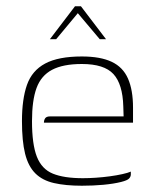

<svg xmlns="http://www.w3.org/2000/svg" viewBox="-20 -585 482 612"><path d="M241 7Q189 7 152 -1.5Q115 -10 92.5 -32.5Q70 -55 60 -95Q50 -135 50 -199Q50 -269 66 -314.5Q82 -360 124 -382.5Q166 -405 241 -405Q300 -405 336 -388Q372 -371 388 -334.5Q404 -298 404 -242V-194H120Q120 -202 124 -208Q128 -214 140 -214H374L373 -246Q371 -317 341.5 -349Q312 -381 241 -381Q181 -381 146 -362.5Q111 -344 96.5 -304.5Q82 -265 82 -199Q82 -125 97.5 -85.5Q113 -46 148.5 -31.5Q184 -17 244 -17Q263 -17 285.5 -18.5Q308 -20 330 -23Q352 -26 370 -30Q388 -34 397 -38V-29Q397 -22 391.5 -16Q386 -10 366 -5Q342 1 309.5 4Q277 7 241 7ZM139 -460 219 -565H238L318 -460H298L228 -543L159 -460Z"/></svg>

Font: Genos ExtraLight
Style: Regular
Weight: 250
Designer: Robert E. Leuschke
Foundry: Robert E. Leuschke
Version: Version 1.010